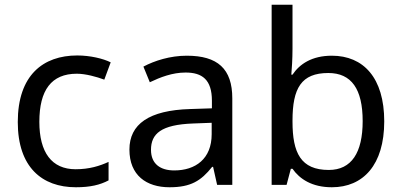

<svg xmlns="http://www.w3.org/2000/svg" viewBox="-20 -780 1696 810"><path d="M300 10C361 10 402 0 438 -19V-97C401 -80 357 -66 299 -66C198 -66 146 -137 146 -266C146 -400 197 -469 304 -469C341 -469 388 -456 420 -444L447 -517C415 -533 360 -546 306 -546C162 -546 55 -463 55 -265C55 -75 157 10 300 10Z M768 -545C698 -545 632 -524 585 -499L612 -433C656 -454 707 -474 763 -474C833 -474 874 -444 874 -355V-323L783 -320C608 -315 526 -256 526 -149C526 -40 598 10 695 10C785 10 828 -17 875 -76H879L896 0H960V-365C960 -490 898 -545 768 -545ZM794 -259 873 -262V-214C873 -110 805 -61 715 -61C657 -61 617 -88 617 -148C617 -216 660 -254 794 -259Z M1214 -575V-760H1126V0H1189L1207 -68H1214C1244 -25 1296 10 1380 10C1512 10 1601 -84 1601 -268C1601 -452 1513 -545 1380 -545C1296 -545 1244 -510 1214 -465H1209C1211 -487 1214 -530 1214 -575ZM1365 -472C1463 -472 1510 -404 1510 -269C1510 -136 1463 -63 1367 -63C1249 -63 1214 -135 1214 -267V-271C1214 -408 1251 -472 1365 -472Z"/></svg>

Font: Noto Sans Inscriptional Parthian
Style: Regular
Weight: 400
Designer: Monotype Design Team
Foundry: Monotype Imaging Inc.
Version: Version 2.003